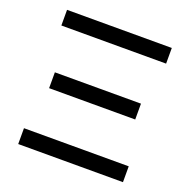

<svg xmlns="http://www.w3.org/2000/svg" viewBox="-128 -844 957 968"><g transform="rotate(20 351.0 -360.0)"><path d="M70 -636V-720H632V-636ZM120 -318V-403H582V-318ZM70 0V-85H632V0Z"/></g></svg>

Font: Manrope Medium
Style: Medium
Weight: 500
Designer: Mikhail Sharanda
Foundry: Mikhail Sharanda
Version: Version 4.000;hotconv 1.0.109;makeotfexe 2.5.65596